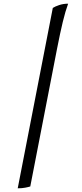

<svg xmlns="http://www.w3.org/2000/svg" viewBox="-20 -820 442 1040"><path d="M76 200 266 -777Q278 -785 300.5 -792.5Q323 -800 349 -800Q334 -759 320 -701Q306 -643 289 -556L144 190Q135 193 117 196.5Q99 200 76 200Z"/></svg>

Font: Texturina
Style: Italic
Weight: 400
Italic angle: -11°
Designer: Guillermo Torres Carreño
Foundry: Omnibus-Type
Version: Version 1.002; ttfautohint (v1.8.3)